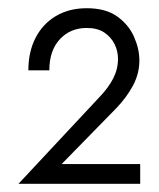

<svg xmlns="http://www.w3.org/2000/svg" viewBox="-20 -729 386 467"><path d="M25 -282H321V-330H130L263 -466Q288 -492 303.5 -521Q319 -550 319 -582Q319 -610 306 -639.5Q293 -669 265 -689Q237 -709 191 -709Q148 -709 116 -690Q84 -671 66.5 -637Q49 -603 49 -558H100Q100 -606 125.5 -633.5Q151 -661 191 -661Q217 -661 233.5 -650Q250 -639 258.5 -622Q267 -605 267 -586Q267 -561 255.5 -538.5Q244 -516 223 -494Z"/></svg>

Font: Glinicke Jost Regular
Style: Regular
Weight: 400
Version: Version 3.710